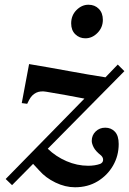

<svg xmlns="http://www.w3.org/2000/svg" viewBox="-20 -766 546 812"><path d="M31 17 4 -9 337 -349Q300 -356 260 -363.5Q220 -371 176 -378Q126 -387 103 -343L95 -327L72 -330L103 -495Q187 -481 271 -465.5Q355 -450 426 -439L478 -493L506 -465L182 -137Q216 -104 261 -84.5Q306 -65 353 -65Q382 -65 404 -73Q415 -78 416 -88.5Q417 -99 408 -108Q384 -127 376 -143Q368 -159 368 -170Q368 -194 384.5 -210Q401 -226 425 -226Q450 -226 466 -209Q482 -192 482 -157Q482 -107 458 -65.5Q434 -24 392.5 1Q351 26 297 26Q256 26 214.5 6Q173 -14 146 -45L120 -73ZM341 -604Q316 -604 298.5 -621Q281 -638 281 -667Q281 -701 303.5 -723.5Q326 -746 354 -746Q381 -746 398 -728.5Q415 -711 415 -682Q415 -650 392.5 -627Q370 -604 341 -604Z"/></svg>

Font: DM Serif Text
Style: Italic
Weight: 400
Italic angle: -12°
Designer: Colophon Foundry, Frank Grießhammer
Foundry: Colophon Foundry
Version: Version 5.100; ttfautohint (v1.8.2)